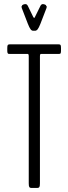

<svg xmlns="http://www.w3.org/2000/svg" viewBox="-20 -919 332 939"><path d="M142.1 -768.6Q134.8 -768.6 129.2 -776.4Q123.5 -784.2 116.2 -802.7L86.4 -879.9Q85.4 -883.8 85.4 -885.7Q85.4 -889.6 87.4 -890.1Q87.4 -894 93.3 -896.5Q99.1 -898.9 104.5 -898.9Q111.8 -898.9 116.2 -890.1L142.1 -836.9Q145.5 -831.1 147 -831.1Q148.9 -831.1 151.4 -836.9L177.7 -890.1Q182.1 -898.9 189.5 -898.9Q194.8 -898.9 200.4 -896.5Q206.1 -894 206.1 -890.1Q208.5 -889.6 208.5 -885.3Q208.5 -882.8 207.5 -879.9L177.7 -802.7Q170.4 -784.2 164.6 -776.4Q158.7 -768.6 151.4 -768.6ZM131.8 0Q126 0 123.3 -4.2Q120.6 -8.3 120.6 -22.9V-643.1Q120.6 -655.3 115.7 -655.3H27.3Q22.9 -655.3 21 -655.8Q19 -656.2 17.3 -659.7Q15.6 -663.1 15.6 -670.4V-684.1Q15.6 -696.3 18.3 -699.2Q21 -702.1 27.3 -702.1H267.1Q273.4 -702.1 275.9 -699.2Q278.3 -696.3 278.3 -684.1V-670.4Q278.3 -663.1 276.9 -659.7Q275.4 -656.2 273.4 -655.8Q271.5 -655.3 267.1 -655.3H180.2Q175.3 -655.3 175.3 -643.1V-22.9Q175.3 -8.3 172.6 -4.2Q169.9 0 163.6 0Z"/></svg>

Font: BenchNine Light
Style: Regular
Weight: 300
Version: Version 1 ; ttfautohint (v0.92.18-e454-dirty) -l 8 -r 50 -G 